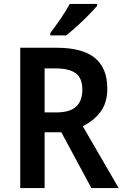

<svg xmlns="http://www.w3.org/2000/svg" viewBox="-20 -957 630 977"><path d="M268 -714Q399 -714 462.5 -662.5Q526 -611 526 -506Q526 -432 490 -386Q454 -340 401 -315L584 0H445L292 -284H207V0H83V-714ZM262 -609H207V-385H267Q335 -385 367 -414Q399 -443 399 -501Q399 -559 365.5 -584Q332 -609 262 -609ZM474 -927Q458 -908 430.5 -880Q403 -852 372 -824Q341 -796 317 -777H236V-789Q261 -822 289 -862.5Q317 -903 335 -937H474Z"/></svg>

Font: Noto Sans Arabic UI SmCn SmBd
Style: Regular
Weight: 600
Width: 4
Designer: Monotype Design Team, Nadine Chahine and Nizar Qandah
Foundry: Monotype Imaging Inc.
Version: Version 2.010; ttfautohint (v1.8.4.7-5d5b)